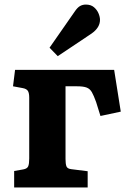

<svg xmlns="http://www.w3.org/2000/svg" viewBox="-20 -821 566 841"><path d="M42 0V-72L82 -79Q99 -82 103.5 -92.5Q108 -103 108 -127V-393Q108 -414 102 -423Q96 -432 80 -435L37 -443L46 -515H480L509 -332L420 -313L401 -374Q391 -402 382.5 -417Q374 -432 359.5 -437.5Q345 -443 318 -443H267V-124Q267 -103 271 -92.5Q275 -82 292 -80L364 -71V0ZM233 -575 197 -612 307 -770Q319 -788 330.5 -794.5Q342 -801 356 -801Q378 -801 391.5 -789.5Q405 -778 411.5 -762.5Q418 -747 418 -734Q418 -700 381 -674Z"/></svg>

Font: Literata 12pt
Style: Bold
Weight: 700
Designer: Latin by Veronika Burian and Jose Scaglione. Greek by Irene Vlachou. Cyrillic by Vera Evstafieva.
Foundry: TypeTogether
Version: Version 3.002